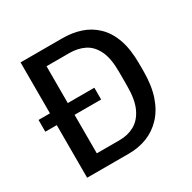

<svg xmlns="http://www.w3.org/2000/svg" viewBox="-153 -837 987 989"><g transform="rotate(-30 340.0 -343.0)"><path d="M91 0V-686H340Q398 -686 448 -669.5Q498 -653 536.5 -616Q575 -579 596 -520Q617 -461 617 -375V-330Q617 -245 596 -183Q575 -121 536.5 -80Q498 -39 448 -19.5Q398 0 340 0ZM197 -84H333Q382 -84 421 -105.5Q460 -127 483 -175.5Q506 -224 506 -306V-392Q506 -472 483 -518Q460 -564 421 -583Q382 -602 333 -602H197ZM23 -313V-383H355V-313Z"/></g></svg>

Font: Chivo Medium
Style: Regular
Weight: 400
Version: Version 2.002